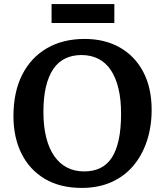

<svg xmlns="http://www.w3.org/2000/svg" viewBox="-20 -908 810 942"><path d="M381 14Q275 14 200 -30.5Q125 -75 85.5 -154.5Q46 -234 46 -338Q46 -457 89 -541.5Q132 -626 210.5 -671.5Q289 -717 395 -717Q494 -717 568 -675Q642 -633 683 -555Q724 -477 724 -369Q724 -286 700.5 -215.5Q677 -145 633 -93.5Q589 -42 525.5 -14Q462 14 381 14ZM393 -67Q438 -67 472 -83.5Q506 -100 528.5 -134.5Q551 -169 562.5 -222.5Q574 -276 574 -350Q574 -421 561 -474.5Q548 -528 523.5 -564.5Q499 -601 462.5 -619.5Q426 -638 380 -638Q335 -638 300 -621Q265 -604 241.5 -569.5Q218 -535 205.5 -482.5Q193 -430 193 -359Q193 -289 206.5 -234.5Q220 -180 246 -142.5Q272 -105 309 -86Q346 -67 393 -67ZM233 -795V-888H541V-795Z"/></svg>

Font: Literata 18pt SemiBold
Style: Regular
Weight: 600
Designer: Latin by Veronika Burian and Jose Scaglione. Greek by Irene Vlachou. Cyrillic by Vera Evstafieva.
Foundry: TypeTogether
Version: Version 3.103;gftools[0.9.29]